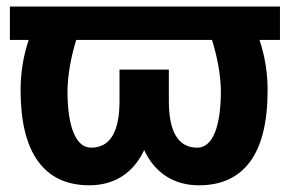

<svg xmlns="http://www.w3.org/2000/svg" viewBox="-20 -548 867 578"><path d="M822.8 -427.7H761.2Q785.6 -355.5 785.6 -276.4Q785.6 -133.3 733.2 -61.8Q680.7 9.8 579.1 9.8Q522.9 9.8 480.7 -17.1Q438.5 -43.9 414.1 -96.2Q389.2 -43.9 347.2 -17.1Q305.2 9.8 249 9.8Q147 9.8 94.5 -62.5Q42 -134.8 42 -276.4Q42 -355.5 66.4 -427.7H9.8V-528.3H822.8ZM645 -276.4Q643.1 -347.7 618.2 -427.7H209.5Q185.1 -349.1 183.1 -276.4Q183.1 -192.4 201.7 -147.9Q220.2 -103.5 254.4 -103.5Q339.8 -103.5 339.8 -244.6V-338.4H488.3V-244.6Q488.3 -103.5 573.7 -103.5Q607.9 -103.5 626.5 -147.9Q645 -192.4 645 -276.4Z"/></svg>

Font: Roboto
Style: Bold
Weight: 700
Designer: Google
Version: Version 2.134; 2016; ttfautohint (v1.6)